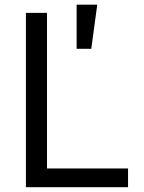

<svg xmlns="http://www.w3.org/2000/svg" viewBox="-20 -781 602 801"><path d="M88.1 0V-727.3H176.1V-78.1H514.2V0ZM299.7 -577.4V-761.4H385.7L360.8 -577.4Z"/></svg>

Font: InterMG
Style: Regular
Weight: 400
Designer: Rasmus Andersson
Foundry: rsms
Version: Version 3.019;December 26, 2023;FontCreator 15.0.0.2955 64-b